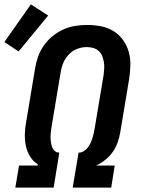

<svg xmlns="http://www.w3.org/2000/svg" viewBox="-45 -857 665 877"><path d="M25 0 42 -101H127L128 -106Q106 -120 92.5 -142Q79 -164 73.5 -189.5Q68 -215 68.5 -242.5Q69 -270 74 -297L115 -543Q119 -570 128.5 -597Q138 -624 154.5 -648Q171 -672 194 -691Q217 -710 243.5 -722Q270 -734 297.5 -738.5Q325 -743 353 -743Q385 -743 416 -737Q447 -731 472.5 -715.5Q498 -700 516 -675.5Q534 -651 542.5 -622Q551 -593 550.5 -561Q550 -529 545 -497L504 -251Q500 -228 492 -205.5Q484 -183 470 -163Q456 -143 436 -127Q416 -111 394 -101H479L463 0H287L314 -160H316Q327 -160 337.5 -166.5Q348 -173 355.5 -182.5Q363 -192 368 -202.5Q373 -213 376.5 -224Q380 -235 382.5 -246Q385 -257 387 -268L428 -513Q430 -528 431 -543.5Q432 -559 429.5 -573.5Q427 -588 421.5 -601.5Q416 -615 405.5 -624.5Q395 -634 380.5 -638Q366 -642 351 -642Q329 -642 307 -633.5Q285 -625 269 -608Q253 -591 244 -569.5Q235 -548 232 -526L191 -281Q189 -269 187.5 -256.5Q186 -244 186 -232Q186 -220 187.5 -208.5Q189 -197 192.5 -186.5Q196 -176 204.5 -168Q213 -160 225 -160H226L200 0ZM40 -622 -25 -665 96 -837 175 -786Z"/></svg>

Font: Iosevka SS04 Extended
Style: Bold Italic
Weight: 700
Width: 7
Italic angle: -9°
Monospace: yes
Designer: Belleve Invis
Foundry: Belleve Invis
Version: Version 19.0.0; ttfautohint (v1.8.4)